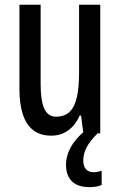

<svg xmlns="http://www.w3.org/2000/svg" viewBox="-20 -559 503 805"><path d="M400.4 -539.1V0H329.6L319.8 -74.7H314Q302.7 -48.3 285.4 -29.5Q268.1 -10.7 245.6 -0.5Q223.1 9.8 195.3 9.8Q147.9 9.8 118.4 -13.9Q88.9 -37.6 75.2 -81.3Q61.5 -125 61.5 -185.5V-539.1H150.4V-206.1Q150.4 -136.2 166 -103Q181.6 -69.8 214.4 -69.8Q251 -69.8 272 -90.1Q293 -110.4 302.2 -151.1Q311.5 -191.9 311.5 -253.9V-539.1ZM329.1 114.7Q329.1 138.2 340.6 150.6Q352.1 163.1 373 163.1Q384.8 163.1 392.6 160.9Q400.4 158.7 406.2 156.7V216.8Q397 220.7 384.3 223.1Q371.6 225.6 355.5 225.6Q306.2 225.6 281.5 201.2Q256.8 176.8 256.8 131.3Q256.8 106.4 266.1 81.3Q275.4 56.2 293.9 32.2Q312.5 8.3 339.4 -12.7L389.2 0Q355.5 34.2 342.3 60.5Q329.1 86.9 329.1 114.7Z"/></svg>

Font: Open Sans Condensed Medium
Style: Regular
Weight: 500
Width: 3
Designer: Monotype Design Team
Foundry: Monotype Imaging Inc.
Version: Version 3.000